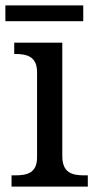

<svg xmlns="http://www.w3.org/2000/svg" viewBox="-20 -695 360 715"><path d="M0 -616H290V-675H0ZM23 0H307V-42H294C249 -42 212 -51 212 -114V-536H33V-494H36C80 -494 118 -485 118 -426V-109C118 -50 80 -42 36 -42H23Z"/></svg>

Font: Noto Serif Balinese
Style: Regular
Weight: 400
Designer: Monotype Design Team
Foundry: Monotype Imaging Inc.
Version: Version 2.005